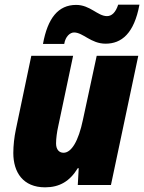

<svg xmlns="http://www.w3.org/2000/svg" viewBox="-20 -792 617 822"><path d="M164 -604H255C260 -636 280 -653 297 -653C336 -653 369 -605 432 -605C500 -605 554 -648 577 -772H486C475 -738 458 -723 438 -723C398 -723 366 -771 306 -771C229 -771 184 -714 164 -604ZM173 10C235 10 279 -16 313 -72H317L313 0H455L572 -553H394L335 -279C316 -188 286 -138 252 -138C233 -138 220 -152 220 -178C220 -199 224 -228 229 -250L293 -553H114L48 -238C41 -205 37 -169 37 -137C37 -54 79 10 173 10Z"/></svg>

Font: Noto Sans SemiCondensed Black
Style: Italic
Weight: 900
Width: 4
Italic angle: -12°
Designer: Monotype Design Team
Foundry: Monotype Imaging Inc.
Version: Version 2.013